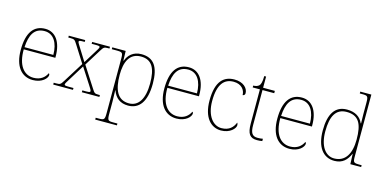

<svg xmlns="http://www.w3.org/2000/svg" viewBox="-89 -1264 4014 2008"><g transform="rotate(15 1918.5 -260.0)"><path d="M266 10C367 10 420 -51 420 -85C420 -94 417 -99 411 -103C388 -54 343 -15 267 -15C163 -15 91 -103 93 -276H435V-290C435 -448 367 -542 257 -542C133 -542 64 -451 64 -262C64 -87 142 10 266 10ZM407 -300H95C102 -432 144 -517 256 -517C354 -517 406 -429 407 -300Z M486 0H700V-20H644C606 -20 602 -25 602 -34C602 -44 615 -63 633 -92L739 -264L850 -92C869 -63 881 -44 881 -34C881 -25 877 -20 839 -20H796V0H986V-20H972C930 -20 925 -25 898 -68L756 -289L867 -468C894 -511 899 -516 941 -516H957V-536H764V-516H811C849 -516 853 -511 853 -502C853 -492 840 -473 822 -444L740 -311L657 -444C639 -473 626 -492 626 -502C626 -511 630 -516 668 -516H689V-536H511V-516H535C577 -516 582 -511 609 -468L724 -286L588 -68C561 -25 556 -20 514 -20H486Z M1005 240H1240V220H1198C1138 220 1131 216 1131 142V13C1131 -60 1127 -95 1128 -111H1130C1158 -32 1213 10 1298 10C1416 10 1490 -80 1490 -278C1490 -460 1430 -546 1297 -546C1208 -546 1156 -494 1134 -432H1130L1127 -536H982V-516H1026C1099 -516 1103 -512 1103 -442V142C1103 216 1096 220 1036 220H1005ZM1301 -15C1176 -15 1131 -118 1131 -279C1131 -417 1174 -521 1298 -521C1418 -521 1462 -436 1462 -273C1462 -107 1404 -15 1301 -15Z M1821 10C1922 10 1975 -51 1975 -85C1975 -94 1972 -99 1966 -103C1943 -54 1898 -15 1822 -15C1718 -15 1646 -103 1648 -276H1990V-290C1990 -448 1922 -542 1812 -542C1688 -542 1619 -451 1619 -262C1619 -87 1697 10 1821 10ZM1962 -300H1650C1657 -432 1699 -517 1811 -517C1909 -517 1961 -429 1962 -300Z M2303 10C2402 10 2456 -53 2456 -86C2456 -98 2454 -106 2448 -114C2426 -60 2387 -16 2303 -15C2213 -14 2136 -103 2136 -264C2136 -452 2204 -517 2302 -517C2387 -517 2428 -462 2428 -406C2443 -407 2453 -417 2453 -433C2453 -490 2398 -542 2306 -542C2192 -542 2108 -475 2108 -263C2108 -78 2195 10 2303 10Z M2694 10C2712 10 2730 9 2751 5V-20C2730 -16 2715 -15 2693 -15C2637 -15 2615 -46 2615 -132V-511H2742V-536H2615V-657H2595C2595 -592 2584 -563 2571 -551C2558 -539 2537 -531 2509 -531V-511H2587V-141C2587 -30 2617 10 2694 10Z M3044 10C3145 10 3198 -51 3198 -85C3198 -94 3195 -99 3189 -103C3166 -54 3121 -15 3045 -15C2941 -15 2869 -103 2871 -276H3213V-290C3213 -448 3145 -542 3035 -542C2911 -542 2842 -451 2842 -262C2842 -87 2920 10 3044 10ZM3185 -300H2873C2880 -432 2922 -517 3034 -517C3132 -517 3184 -429 3185 -300Z M3531 10C3620 10 3667 -41 3697 -111H3699L3703 0H3820V-20H3804C3731 -20 3727 -24 3727 -94V-760H3607V-740H3632C3692 -740 3699 -736 3699 -662V-543C3699 -515 3700 -478 3701 -441H3697C3670 -505 3612 -543 3523 -543C3393 -543 3333 -443 3333 -267C3333 -88 3408 10 3531 10ZM3525 -14C3430 -12 3361 -103 3361 -264C3361 -426 3408 -518 3526 -518C3659 -518 3700 -432 3700 -265C3700 -112 3643 -16 3525 -14Z"/></g></svg>

Font: Noto Serif Gurmukhi Thin
Style: Regular
Weight: 100
Designer: Vaibhav Singh and the Monotype Design Team
Foundry: Monotype Imaging Inc.
Version: Version 2.004